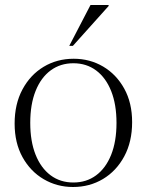

<svg xmlns="http://www.w3.org/2000/svg" viewBox="-20 -738 587 768"><path d="M273.5 -8Q325.5 -8 364.2 -36.5Q403 -65 424.5 -118.5Q446 -172 446 -246.5Q446 -320 424.8 -373.5Q403.5 -427 364.8 -456Q326 -485 273.5 -485Q221.5 -485 182.8 -456.5Q144 -428 122.5 -374.5Q101 -321 101 -246.5Q101 -173 122.2 -119.5Q143.5 -66 182.2 -37Q221 -8 273.5 -8ZM272 10Q208 10 154.8 -21.2Q101.5 -52.5 70 -109.5Q38.5 -166.5 38.5 -243.5Q38.5 -322 69.8 -380.2Q101 -438.5 154.5 -470.8Q208 -503 275 -503Q339.5 -503 392.5 -471.8Q445.5 -440.5 477 -383.5Q508.5 -326.5 508.5 -249.5Q508.5 -171 477 -112.5Q445.5 -54 392 -22Q338.5 10 272 10ZM257 -554.5 342 -718H414.5V-714L271.5 -554.5Z"/></svg>

Font: Newsreader 60pt Light
Style: Regular
Weight: 300
Designer: Hugues Gentile
Foundry: Production Type
Version: Version 1.003